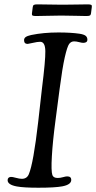

<svg xmlns="http://www.w3.org/2000/svg" viewBox="-20 -857 443 884"><path d="M256.3 -785.2Q231.4 -785.2 197.3 -784.2Q163.1 -783.2 145.5 -783.2Q134.3 -783.2 130.1 -785.4Q126 -787.6 127 -794.9L130.9 -825.2Q131.8 -832.5 136.5 -834.7Q141.1 -836.9 152.3 -836.9Q169.9 -836.9 203.6 -836.2Q237.3 -835.4 262.7 -835.4H272.9Q304.7 -835.4 336.2 -836.2Q367.7 -836.9 384.3 -836.9Q395.5 -836.9 399.7 -834.7Q403.8 -832.5 402.8 -825.2L398.9 -794.9Q397.9 -787.6 393.3 -785.4Q388.7 -783.2 377.4 -783.2Q360.8 -783.2 329.8 -784.2Q298.8 -785.2 267.1 -785.2ZM155.8 -295.4 173.3 -450.7Q189.5 -579.1 188.7 -621.8Q188 -664.6 165 -664.6Q152.3 -664.6 131.6 -659.7Q110.8 -654.8 107.4 -654.8Q90.8 -654.8 90.8 -671.9Q90.8 -681.2 98.4 -686.5Q106 -691.9 123.5 -695.8Q180.2 -707.5 248.5 -707.5Q306.6 -707.5 346.2 -701.7Q365.7 -698.7 374 -692.4Q382.3 -686 382.3 -674.3Q382.3 -659.7 362.8 -659.7Q356.9 -659.7 344 -663.1Q331.1 -666.5 321.3 -666.5Q307.1 -666.5 298.3 -654.5Q289.6 -642.6 278.3 -593.5Q267.1 -544.4 254.4 -446.8L235.4 -301.8Q222.7 -206.1 218.8 -137.7Q214.8 -69.3 221.2 -50.8Q226.1 -37.6 245.6 -37.6Q257.3 -37.6 270 -41.3Q282.7 -44.9 289.1 -44.9Q308.1 -44.9 308.1 -28.8Q308.1 -6.8 266.6 1Q232.9 7.3 156.7 7.3Q88.9 7.3 57.6 1.5Q15.1 -6.3 15.1 -27.3Q15.1 -41 29.8 -42.5Q36.6 -43 53.2 -38.3Q69.8 -33.7 80.6 -33.7Q104 -33.7 112.8 -55.2Q133.8 -105 155.8 -295.4Z"/></svg>

Font: Cooper*
Style: Italic
Weight: 400
Italic angle: -7°
Designer: Owen Earl
Foundry: indestructible type*
Version: Version 0.001